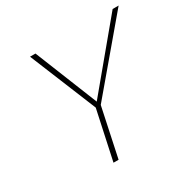

<svg xmlns="http://www.w3.org/2000/svg" viewBox="-149 -802 940 946"><g transform="rotate(-30 321.5 -329.0)"><path d="M322 -278 263 0H234L294 -279L139 -658H170L313 -302L609 -658H643Z"/></g></svg>

Font: Ysabeau Extralight
Style: Italic
Weight: 200
Italic angle: -12°
Designer: Christian Thalmann (Catharsis Fonts)
Version: Version 0.003